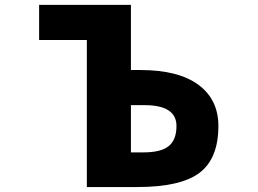

<svg xmlns="http://www.w3.org/2000/svg" viewBox="-20 -752 1040 774"><path d="M507.8 -328.1V-137.7H558.6Q628.9 -137.7 660.2 -163.1Q691.4 -188.5 691.4 -244.1Q691.4 -328.1 562.5 -328.1ZM330.1 -590.8H137.7V-732.4H507.8V-469.7H545.9Q699.2 -469.7 779.8 -410.2Q860.4 -350.6 860.4 -244.1Q860.4 -113.3 784.7 -55.7Q709 2 533.2 2H330.1Z"/></svg>

Font: GenEi Gothic M Heavy
Style: Regular
Weight: 800
Designer: o_tamon (Modified); [Source Han Sans]
Ryoko NISHIZUKA  (kana & ideographs); Paul D. Hunt (Latin, Greek & Cyrillic); Wenl
Version: Version 1.1a;Original Version 1.004